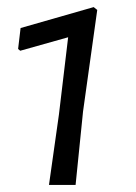

<svg xmlns="http://www.w3.org/2000/svg" viewBox="-20 -521 383 541"><path d="M254 -493 214 -207 193 0H118L146 -198L172 -416L37 -378L31 -383L38 -442L244 -501Z"/></svg>

Font: Alegreya Sans SC
Style: Italic
Weight: 400
Italic angle: -7°
Designer: Juan Pablo del Peral
Foundry: Huerta Tipografica
Version: Version 2.008; ttfautohint (v1.6)